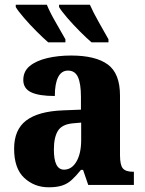

<svg xmlns="http://www.w3.org/2000/svg" viewBox="-20 -786 616 816"><path d="M187 10Q126 10 83 -30Q40 -70 40 -154Q40 -235 91.5 -274Q143 -313 248 -317L324 -320V-374Q324 -430 311.5 -458Q299 -486 269 -486Q241 -486 227 -458Q213 -430 213 -378Q145 -378 112 -394Q79 -410 79 -446Q79 -483 106.5 -505.5Q134 -528 180.5 -539Q227 -550 282 -550Q386 -550 438 -512Q490 -474 490 -380V-126Q490 -85 502 -70.5Q514 -56 546 -56H549V0H355L333 -64H324Q303 -38 285 -21.5Q267 -5 244 2.5Q221 10 187 10ZM252 -65Q285 -65 305 -99.5Q325 -134 325 -191V-265L291 -262Q244 -258 226.5 -230.5Q209 -203 209 -150Q209 -65 252 -65ZM369 -606Q348 -624 319.5 -652.5Q291 -681 266 -710Q241 -739 231 -756V-766H362Q377 -732 399.5 -692.5Q422 -653 441 -619V-606ZM185 -606Q164 -624 135.5 -652.5Q107 -681 82 -710Q57 -739 47 -756V-766H179Q193 -732 216 -692.5Q239 -653 258 -619V-606Z"/></svg>

Font: Noto Serif SemiCondensed ExtraBold
Style: Regular
Weight: 800
Width: 4
Designer: Monotype Design Team
Foundry: Monotype Imaging Inc.
Version: Version 2.015